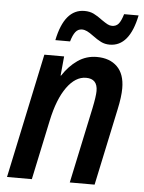

<svg xmlns="http://www.w3.org/2000/svg" viewBox="-53 -789 622 832"><g transform="rotate(5 258.0 -372.5)"><path d="M124 -541H210L202 -457H204Q232 -500 269 -525.5Q306 -551 352 -551Q408 -551 440.5 -519Q473 -487 473 -425Q473 -388 461 -333L390 1H282L352 -328Q363 -381 363 -404Q363 -457 313 -457Q267 -457 229.5 -405Q192 -353 172 -258L117 1H9ZM281 -745Q304 -745 321.5 -736.5Q339 -728 360 -712Q376 -701 385.5 -696Q395 -691 405 -691Q423 -691 433.5 -703.5Q444 -716 453 -746H516Q488 -609 402 -609Q381 -609 364 -617.5Q347 -626 327 -641Q311 -653 299.5 -658.5Q288 -664 277 -664Q260 -664 249 -650Q238 -636 230 -608H166Q194 -745 281 -745Z"/></g></svg>

Font: Noto Sans UI NarrowMedium
Style: Italic
Weight: 500
Width: 4
Italic angle: -12°
Designer: Monotype Design Team
Foundry: Monotype Imaging Inc.
Version: Version 1.001